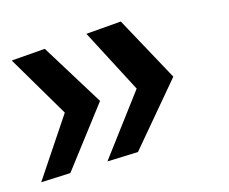

<svg xmlns="http://www.w3.org/2000/svg" viewBox="-155 -482 635 533"><g transform="rotate(-10 162.5 -215.5)"><path d="M121 -209 -5 -378 -101 -362 19 -194 -79 -15 5 -26ZM333 -240 216 -416 116 -399 227 -225 112 -40 200 -51Z"/></g></svg>

Font: Gamestation Warped
Style: Regular
Weight: 400
Designer: Jonas Hecksher
Foundry: Jonas Hecksher, Playtypeª, e-types AS
Version: Version 1.003